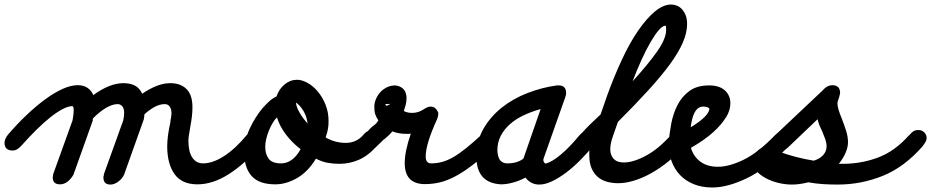

<svg xmlns="http://www.w3.org/2000/svg" viewBox="-66 -773 4132 852"><path d="M174 -3Q173 -1 171.5 1Q170 3 169 8Q170 2 174 -3ZM32 -130Q11 -105 -10 -105Q-46 -105 -46 -140Q-46 -155 -31 -175Q11 -224 54 -264.5Q97 -305 137 -334Q177 -363 213 -379Q249 -395 279 -395Q305 -395 322.5 -383Q340 -371 348 -351Q382 -376 416 -390Q450 -404 482 -404Q511 -404 532 -393.5Q553 -383 565 -357Q597 -379 628.5 -391.5Q660 -404 690 -404Q735 -404 761.5 -378Q788 -352 788 -297Q788 -277 785.5 -255.5Q783 -234 779 -214Q776 -195 773 -177.5Q770 -160 770 -150Q770 -99 787.5 -73.5Q805 -48 835 -48Q878 -48 928.5 -80.5Q979 -113 1030 -175Q1051 -200 1073 -200Q1090 -200 1100 -191.5Q1110 -183 1110 -165Q1110 -152 1094 -130Q1022 -47 950.5 -1Q879 45 810 45Q741 45 708.5 -0.5Q676 -46 676 -124Q676 -169 691 -235H690Q695 -260 695 -269Q695 -288 687.5 -299.5Q680 -311 665 -311Q644 -311 621 -299Q598 -287 575 -266Q574 -261 574 -256.5Q574 -252 573 -248Q573 -247 572.5 -246.5Q572 -246 572 -245V-243L485 1Q478 18 460 32Q442 46 424 46Q393 46 393 15Q393 13 393 11Q393 9 395 4V0L481 -239Q483 -248 484 -257Q485 -266 485 -271Q485 -292 476.5 -301.5Q468 -311 456 -311Q433 -311 404 -294Q375 -277 346 -247Q345 -245 345.5 -243Q346 -241 346 -239L260 2Q250 20 234.5 32.5Q219 45 200 45Q168 45 168 14Q168 11 169 8Q169 1 171 -3L256 -239Q261 -267 261 -282Q261 -302 255 -302Q237 -302 212 -289Q187 -276 158 -253Q129 -230 97 -198.5Q65 -167 32 -130Z M1184 -265Q1175 -264 1163 -252Q1161 -261 1159 -269.5Q1157 -278 1156 -287ZM1268 -111Q1230 -140 1202.5 -176.5Q1175 -213 1163 -252Q1153 -243 1144 -227.5Q1135 -212 1127.5 -194Q1120 -176 1115.5 -157Q1111 -138 1111 -121Q1111 -89 1126.5 -68.5Q1142 -48 1181 -48Q1233 -48 1268 -111ZM1099 -293Q1116 -312 1130 -324.5Q1144 -337 1161 -345Q1172 -378 1197 -398.5Q1222 -419 1252 -419Q1274 -419 1299 -405Q1324 -391 1344.5 -366.5Q1365 -342 1378.5 -308.5Q1392 -275 1392 -236Q1392 -217 1389.5 -202Q1387 -187 1379 -163Q1421 -139 1468 -139Q1515 -139 1545 -173L1544 -172Q1563 -196 1586 -196Q1603 -196 1613 -187.5Q1623 -179 1623 -161Q1623 -152 1618.5 -144Q1614 -136 1606 -125Q1568 -82 1526.5 -64Q1485 -46 1441 -46Q1413 -46 1388 -50.5Q1363 -55 1336 -69Q1301 -11 1252.5 17Q1204 45 1156 45Q1084 45 1051 8.5Q1018 -28 1018 -95Q1018 -151 1042.5 -203Q1067 -255 1099 -293ZM1296 -178Q1298 -186 1299 -193.5Q1300 -201 1300 -209Q1300 -213 1300 -217Q1300 -221 1299 -225Q1315 -207 1335 -192ZM1247 -318Q1236 -325 1230 -325H1226Q1208 -325 1201.5 -339.5Q1195 -354 1207 -367Q1204 -364 1204 -362L1251 -344Q1247 -336 1247 -326ZM1247 -318Q1249 -298 1263.5 -273Q1278 -248 1299 -225Q1295 -258 1279.5 -282.5Q1264 -307 1247 -318Z M1600 -118Q1580 -100 1562 -100Q1542 -100 1535 -110Q1528 -120 1528 -137Q1528 -149 1541.5 -165Q1555 -181 1573 -198H1572Q1587 -213 1596 -219Q1605 -225 1613 -239Q1604 -252 1599.5 -265Q1595 -278 1595 -299Q1595 -315 1601.5 -331.5Q1608 -348 1620 -362Q1632 -376 1649.5 -385Q1667 -394 1690 -394Q1738 -386 1738 -337Q1738 -323 1734.5 -309Q1731 -295 1726 -280Q1735 -276 1743.5 -274Q1752 -272 1763 -272Q1778 -272 1791 -276.5Q1804 -281 1816 -289L1814 -288Q1832 -300 1845 -300Q1868 -300 1879 -272Q1879 -263 1877.5 -257Q1876 -251 1874 -245Q1823 -134 1823 -79Q1823 -48 1847 -48Q1872 -48 1896 -54.5Q1920 -61 1946 -76Q1972 -91 2003 -116Q2034 -141 2073 -177H2072Q2091 -196 2110 -196Q2145 -196 2145 -160Q2145 -141 2123 -119Q2071 -71 2029.5 -39.5Q1988 -8 1952.5 10.5Q1917 29 1885 36.5Q1853 44 1820 44Q1730 44 1730 -49Q1730 -75 1736.5 -107Q1743 -139 1757 -180Q1752 -179 1747 -179Q1742 -179 1737 -179Q1703 -179 1675 -190Q1667 -180 1658 -171.5Q1649 -163 1638 -154V-155Q1630 -147 1621 -138.5Q1612 -130 1601 -119ZM1644 -311Q1644 -307 1649 -303L1667 -312ZM1667 -312 1689 -323Q1689 -317 1691 -313Z M2503 -170Q2524 -195 2547 -195Q2583 -195 2583 -161Q2583 -145 2568 -127Q2540 -94 2509 -62.5Q2478 -31 2446 -7Q2414 17 2383.5 31.5Q2353 46 2327 46Q2307 46 2291.5 37.5Q2276 29 2266 15Q2240 29 2211 37Q2182 45 2157 45Q2048 39 2048 -78Q2048 -147 2079 -201Q2110 -255 2160 -295Q2210 -335 2274.5 -360Q2339 -385 2405 -394H2413Q2446 -394 2446 -361Q2446 -356 2445.5 -352.5Q2445 -349 2442 -343L2444 -346Q2420 -277 2395 -207.5Q2370 -138 2346 -69Q2345 -67 2345 -64Q2345 -57 2348 -53Q2351 -49 2354 -47Q2382 -53 2422 -86.5Q2462 -120 2503 -170ZM2258 -73 2333 -289Q2293 -278 2258 -261.5Q2223 -245 2197 -222Q2171 -199 2156 -170Q2141 -141 2141 -105Q2143 -73 2154.5 -60.5Q2166 -48 2185 -48Q2215 -48 2235.5 -57Q2256 -66 2258 -72Z M2913 -176Q2934 -201 2955 -201Q2972 -201 2982 -192.5Q2992 -184 2992 -166Q2992 -153 2976 -131Q2940 -89 2900.5 -57Q2861 -25 2822 -3.5Q2783 18 2746 29Q2709 40 2677 40Q2651 40 2627.5 33.5Q2604 27 2586.5 12Q2569 -3 2559 -26.5Q2549 -50 2549 -83Q2549 -90 2549 -97.5Q2549 -105 2551 -113Q2538 -105 2528 -105Q2493 -105 2493 -141Q2493 -151 2504 -166.5Q2515 -182 2531 -199Q2547 -216 2565.5 -233.5Q2584 -251 2599 -265Q2607 -287 2614.5 -309.5Q2622 -332 2630 -354Q2660 -436 2694 -509Q2728 -582 2765 -636Q2802 -690 2839.5 -721.5Q2877 -753 2913 -753Q2922 -753 2934.5 -749Q2947 -745 2957.5 -735Q2968 -725 2975.5 -708Q2983 -691 2983 -666Q2983 -628 2964 -584Q2945 -540 2906.5 -487.5Q2868 -435 2810.5 -372Q2753 -309 2676 -232L2655 -172Q2642 -137 2642 -110Q2642 -85 2657 -68.5Q2672 -52 2702 -52Q2745 -52 2802 -83Q2859 -114 2913 -176ZM2701 -300 2659 -325Q2682 -348 2702 -370Q2722 -392 2741 -412Q2736 -397 2730 -381.5Q2724 -366 2719 -351ZM2887 -659Q2874 -659 2857 -639Q2840 -619 2820.5 -585.5Q2801 -552 2780.5 -507Q2760 -462 2741 -412Q2812 -490 2851 -546Q2890 -602 2890 -640Q2890 -648 2889.5 -653.5Q2889 -659 2887 -659Z M2958 -186Q2969 -192 2979 -197.5Q2989 -203 2999 -208Q2997 -197 2996.5 -185Q2996 -173 2995 -162ZM3055 -300Q3041 -300 3031.5 -292.5Q3022 -285 3015.5 -272Q3009 -259 3005 -242.5Q3001 -226 2999 -208Q3079 -257 3082 -290Q3080 -295 3072 -297.5Q3064 -300 3055 -300ZM3155 -252Q3137 -221 3099 -186.5Q3061 -152 3000 -117Q3011 -79 3041.5 -56Q3072 -33 3120 -33Q3170 -33 3234.5 -64.5Q3299 -96 3374 -174Q3395 -195 3413 -195Q3430 -195 3440 -183Q3450 -171 3450 -159Q3450 -140 3430 -120Q3332 -22 3247 18.5Q3162 59 3095 59Q3049 59 3013 44.5Q2977 30 2952 4Q2927 -22 2914 -58Q2901 -94 2901 -137Q2904 -178 2912.5 -223.5Q2921 -269 2940.5 -307Q2960 -345 2993.5 -369.5Q3027 -394 3081 -394Q3126 -394 3150.5 -372Q3175 -350 3175 -314Q3175 -300 3170.5 -284.5Q3166 -269 3156 -252Z M3375 -105H3376ZM3581 -193Q3575 -205 3570 -217.5Q3565 -230 3562 -244L3430 -118Q3410 -100 3392 -100H3391Q3465 -73 3545 -60Q3572 -68 3587 -85Q3602 -102 3602 -124Q3602 -139 3595.5 -157Q3589 -175 3581 -194ZM3375 -105Q3367 -110 3362 -119Q3357 -128 3357 -136Q3357 -156 3378 -177L3589 -376H3588Q3607 -395 3627 -395Q3662 -395 3662 -360Q3661 -355 3660 -351Q3659 -347 3658 -343Q3657 -339 3656 -337Q3654 -331 3652 -325Q3650 -319 3650 -316Q3650 -302 3655.5 -284.5Q3661 -267 3669 -248Q3679 -222 3688 -194.5Q3697 -167 3697 -141Q3697 -120 3686 -94.5Q3675 -69 3656 -46H3673Q3756 -46 3830.5 -74Q3905 -102 3967 -172V-171Q3978 -184 3986.5 -190Q3995 -196 4009 -196Q4026 -196 4036 -185Q4046 -174 4046 -161Q4046 -152 4041.5 -144Q4037 -136 4029 -125Q3947 -31 3851 7.5Q3755 46 3652 46Q3618 46 3586 44Q3554 42 3521 36Q3501 41 3483 43.5Q3465 46 3448 46Q3419 46 3387.5 38.5Q3356 31 3330 16.5Q3304 2 3287.5 -18Q3271 -38 3271 -62Q3271 -70 3276.5 -80Q3282 -90 3290.5 -99Q3299 -108 3309.5 -114.5Q3320 -121 3330 -121Q3331 -121 3333.5 -120.5Q3336 -120 3339 -120Z"/></svg>

Font: Discipuli Britannica Bold
Style: Regular
Weight: 700
Designer: Peter Wiegel
Foundry: Peter Wiegel
Version: Version 0.001 2009